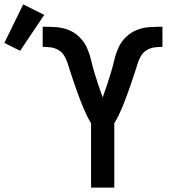

<svg xmlns="http://www.w3.org/2000/svg" viewBox="-169 -857 789 877"><path d="M247 0V-294Q237 -310 229 -326.5Q221 -343 213.5 -360Q206 -377 199.5 -394.5Q193 -412 186.5 -429.5Q180 -447 174 -464.5Q168 -482 162 -499.5Q156 -517 150.5 -534.5Q145 -552 139.5 -569.5Q134 -587 124 -603Q114 -619 98 -628.5Q82 -638 63.5 -640.5Q45 -643 26 -643V-735H27Q57 -735 87 -733Q117 -731 144.5 -720Q172 -709 194 -687.5Q216 -666 228 -639Q240 -612 247 -582.5Q254 -553 262.5 -524.5Q271 -496 280.5 -468Q290 -440 300 -412Q310 -440 319.5 -468Q329 -496 337.5 -524.5Q346 -553 353 -582.5Q360 -612 372 -639Q384 -666 406 -687.5Q428 -709 455.5 -720Q483 -731 513 -733Q543 -735 573 -735V-643Q555 -643 536.5 -640.5Q518 -638 502 -628.5Q486 -619 476 -603Q466 -587 460.5 -569.5Q455 -552 449.5 -534.5Q444 -517 438 -499.5Q432 -482 426 -464.5Q420 -447 413.5 -429.5Q407 -412 400.5 -394.5Q394 -377 386.5 -360Q379 -343 371 -326.5Q363 -310 353 -294V0ZM-77 -625 -149 -661 -63 -837 33 -789Z"/></svg>

Font: Iosevka Curly SmBdEx
Style: Regular
Weight: 600
Width: 7
Monospace: yes
Designer: Belleve Invis
Foundry: Belleve Invis
Version: Version 11.1.0; ttfautohint (v1.8.3)